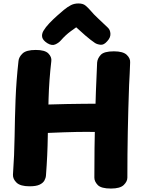

<svg xmlns="http://www.w3.org/2000/svg" viewBox="-20 -1071 828 1111"><path d="M87 -718Q89 -741 110.5 -761.5Q132 -782 187 -782Q240 -782 260 -761.5Q280 -741 277 -718Q264 -606 261 -498.5Q258 -391 256.5 -282Q255 -173 246 -56Q245 -41 237 -26.5Q229 -12 209 -2.5Q189 7 151 7Q98 7 76 -14Q54 -35 55 -60Q63 -174 64.5 -280.5Q66 -387 70 -494.5Q74 -602 87 -718ZM159 -298Q148 -298 138.5 -306.5Q129 -315 123.5 -340.5Q118 -366 118 -416Q118 -439 131.5 -450.5Q145 -462 160 -463Q222 -465 270 -466.5Q318 -468 365 -469Q412 -470 470 -470.5Q528 -471 610 -471Q627 -471 639 -459.5Q651 -448 651 -426Q651 -368 638 -343Q625 -318 607 -312.5Q589 -307 573 -307Q532 -308 479.5 -308Q427 -308 350 -305.5Q273 -303 159 -298ZM542 -709Q544 -733 563 -753.5Q582 -774 639 -774Q692 -774 713.5 -753.5Q735 -733 733 -709Q732 -675 730.5 -646Q729 -617 727 -578Q722 -439 719.5 -309.5Q717 -180 717 -43Q717 -21 696 -0.5Q675 20 622 20Q565 20 545.5 -0.5Q526 -21 526 -43Q526 -219 530 -379.5Q534 -540 542 -709ZM332 -837Q320 -823 300 -814Q280 -805 254 -821Q229 -837 224.5 -854.5Q220 -872 231 -892Q244 -914 265.5 -936.5Q287 -959 310 -979.5Q333 -1000 350 -1014Q372 -1032 391 -1041.5Q410 -1051 434 -1051Q460 -1051 474.5 -1039Q489 -1027 502 -1012Q522 -988 546.5 -965.5Q571 -943 604 -911Q618 -898 619 -875.5Q620 -853 600 -832Q581 -810 562 -812Q543 -814 530 -822Q506 -838 474 -865.5Q442 -893 421 -913Q404 -901 389 -890Q374 -879 360.5 -866.5Q347 -854 332 -837Z"/></svg>

Font: Playpen Sans ExtraBold
Style: Regular
Weight: 800
Designer: Laura Meseguer, Veronika Burian, José Scaglione
Foundry: TypeTogether
Version: Version 1.001